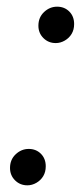

<svg xmlns="http://www.w3.org/2000/svg" viewBox="-20 -550 252 575"><path d="M147 -421Q125 -421 110 -436Q95 -451 95 -473Q95 -498 112 -514Q129 -530 151 -530Q173 -530 187.5 -515.5Q202 -501 202 -478Q202 -461 194.5 -448.5Q187 -436 174 -428.5Q161 -421 147 -421ZM62 5Q40 5 25 -10Q10 -25 10 -47Q10 -72 27 -88Q44 -104 66 -104Q88 -104 102.5 -89.5Q117 -75 117 -52Q117 -35 109.5 -22.5Q102 -10 89 -2.5Q76 5 62 5Z"/></svg>

Font: MOST Montserrat
Style: Italic
Weight: 400
Italic angle: -11.3°
Designer: Julieta Ulanovsky
Foundry: Julieta Ulanovsky
Version: Version 8.000;March 11, 2024;FontCreator 15.0.0.2926 64-bit